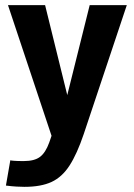

<svg xmlns="http://www.w3.org/2000/svg" viewBox="-20 -520 520 745"><path d="M20 102Q23 103 35.5 104Q48 105 72 105Q114 105 135.5 88.5Q157 72 171 33L180 7L11 -500H155L241 -151L328 -500H472L305 0Q279 77 250 122Q221 167 180 186Q139 205 75 205Q63 205 44.5 204Q26 203 3 200Z"/></svg>

Font: Epunda Sans
Style: Bold
Weight: 700
Designer: Simon Atzbach
Foundry: typofactur
Version: Version 2.204; ttfautohint (v1.8.4.7-5d5b)